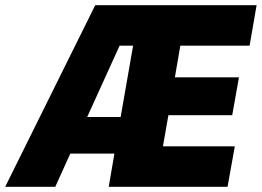

<svg xmlns="http://www.w3.org/2000/svg" viewBox="-73 -720 1009 740"><path d="M-53 0H140L198 -128H368L346 0H804L832 -156H555L576 -276H822L848 -422H601L622 -544H889L916 -700H294ZM263 -269 388 -544H440L392 -269Z"/></svg>

Font: Fixel Display 20240404 ExBold
Style: Italic
Weight: 800
Italic angle: -10°
Designer: AlfaBravo + MacPaw
Foundry: Kyrylo Tkachov, Marchela Mozhyna, Serhii Makarenko, Maria Weinstein, Zakhar Kryvoshyya
Version: Version 1.211;Glyphs 3.2 (3225)